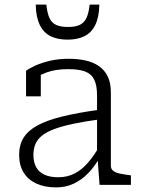

<svg xmlns="http://www.w3.org/2000/svg" viewBox="-20 -802 615 833"><path d="M412 -326V-284Q345 -275 296 -264.5Q247 -254 214 -241.5Q181 -229 161.5 -213Q142 -197 133.5 -176.5Q125 -156 125 -130Q125 -98 137 -76.5Q149 -55 173 -44Q197 -33 233 -33Q273 -33 305 -50Q337 -67 363 -97.5Q389 -128 412 -169V-118Q391 -80 363 -51Q335 -22 300.5 -5.5Q266 11 223 11Q174 11 138 -5.5Q102 -22 82.5 -53.5Q63 -85 63 -130Q63 -173 82 -204Q101 -235 142 -257.5Q183 -280 250 -296.5Q317 -313 412 -326ZM412 0 403 -118 401 -122V-389Q401 -431 389 -456Q377 -481 350 -491.5Q323 -502 276 -502Q221 -502 183 -488Q145 -474 123 -455Q121 -461 122.5 -467.5Q124 -474 129 -480.5Q134 -487 141 -490.5Q148 -494 157 -494V-384H93V-495Q108 -506 134.5 -518Q161 -530 197.5 -538.5Q234 -547 278 -547Q318 -547 351.5 -539.5Q385 -532 409.5 -515Q434 -498 447.5 -470Q461 -442 461 -401V-83Q461 -69 471 -61Q481 -53 499.5 -49Q518 -45 543 -42L548 -41V0ZM273 -630Q316 -630 346.5 -645Q377 -660 393.5 -694Q410 -728 411 -782H369Q365 -745 355 -724Q345 -703 326 -694Q307 -685 275 -685Q243 -685 223.5 -694Q204 -703 194.5 -724Q185 -745 181 -782H135Q136 -728 152.5 -694Q169 -660 199.5 -645Q230 -630 273 -630Z"/></svg>

Font: Roboto Serif 20pt ExtraLight
Style: Regular
Weight: 250
Version: Version 1.008